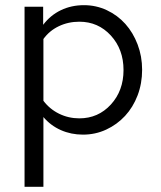

<svg xmlns="http://www.w3.org/2000/svg" viewBox="-20 -514 623 743"><path d="M75 209V-488H147V-418Q175 -455 215.5 -474.5Q256 -494 305 -494Q352 -494 393.5 -474.5Q435 -455 465 -421.5Q495 -388 512.5 -342Q530 -296 530 -244Q530 -191 512.5 -145Q495 -99 464 -65.5Q433 -32 391 -12.5Q349 7 301 7Q255 7 215.5 -10.5Q176 -28 148 -61V209ZM287 -430Q244 -430 207.5 -412.5Q171 -395 148 -363V-124Q172 -92 208.5 -74Q245 -56 287 -56Q360 -56 409 -109.5Q458 -163 458 -243Q458 -323 409 -376.5Q360 -430 287 -430Z"/></svg>

Font: Red Hat Text
Style: Regular
Weight: 400
Designer: Pentagram / MCKL
Foundry: Pentagram / MCKL
Version: Version 1.005; Red Hat Text